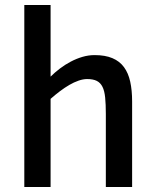

<svg xmlns="http://www.w3.org/2000/svg" viewBox="-20 -747 621 767"><path d="M402.8 0V-292Q402.8 -330.6 400.1 -357.2Q397.5 -383.8 389.4 -400.1Q381.3 -416.5 366.7 -423.8Q352.1 -431.2 328.1 -431.2Q312 -431.2 293.7 -424.8Q275.4 -418.5 256.6 -407.5Q237.8 -396.5 218.8 -382.1Q199.7 -367.7 182.1 -352.1V0H77.1V-727.1H182.1V-440.9Q198.7 -457.5 219.2 -473.1Q239.7 -488.8 262.5 -500.7Q285.2 -512.7 309.3 -519.8Q333.5 -526.9 357.9 -526.9Q400.4 -526.9 429.2 -514.6Q458 -502.4 475.3 -478.8Q492.7 -455.1 500.2 -420.7Q507.8 -386.2 507.8 -341.8V0Z"/></svg>

Font: Lorenzo Sans Medium
Style: Regular
Weight: 500
Foundry: Intel Corporation
Version: Version 1.00; ttfautohint (v1.5)